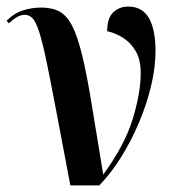

<svg xmlns="http://www.w3.org/2000/svg" viewBox="-29 -564 530 584"><path d="M185 0Q159 -137 141.5 -229.5Q124 -322 112 -379.5Q100 -437 90 -467.5Q80 -498 70 -508.5Q60 -519 46 -519Q36 -519 24.5 -513Q13 -507 -2 -493L-9 -501Q14 -524 41 -532.5Q68 -541 96 -541Q130 -541 152.5 -528.5Q175 -516 191 -484.5Q207 -453 221 -395.5Q235 -338 249.5 -249Q264 -160 285 -33Q350 -122 374.5 -201.5Q399 -281 399 -342Q399 -383 383.5 -409Q368 -435 344.5 -449.5Q321 -464 297 -469Q297 -509 315.5 -526.5Q334 -544 361 -544Q404 -544 424 -509Q444 -474 444 -409Q444 -360 431 -304.5Q418 -249 394.5 -193Q371 -137 340 -87Q309 -37 273 0Z"/></svg>

Font: Noto Serif Display Condensed SemiBold
Style: Regular
Weight: 600
Width: 3
Designer: Monotype Design Team
Foundry: Monotype Imaging Inc.
Version: Version 2.009